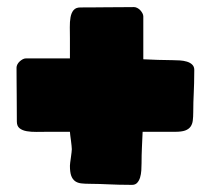

<svg xmlns="http://www.w3.org/2000/svg" viewBox="-20 -517 592 539"><path d="M113.3 -147Q97.7 -147 82.5 -146.7Q67.4 -146.5 54.9 -148.7Q42.5 -150.9 34.9 -157Q27.3 -163.1 27.3 -175.8Q27.3 -198.2 27.1 -216.3Q26.9 -234.4 26.9 -251.7Q26.9 -269 26.6 -287.1Q26.4 -305.2 26.4 -327.1Q26.4 -331.5 28.8 -336.2Q31.2 -340.8 35.2 -344.5Q39.1 -348.1 43.7 -350.6Q48.3 -353 52.2 -353H176.3V-410.2Q176.3 -425.3 176 -440.7Q175.8 -456.1 178 -468.5Q180.2 -481 186.5 -488.5Q192.9 -496.1 205.6 -496.1Q228 -496.1 246.1 -496.3Q264.2 -496.6 281.2 -496.6Q298.3 -496.6 316.4 -496.8Q334.5 -497.1 356.4 -497.1Q360.8 -497.1 365.5 -494.6Q370.1 -492.2 373.8 -488.3Q377.4 -484.4 379.9 -479.7Q382.3 -475.1 382.3 -471.2V-350.6Q403.3 -349.6 423.3 -348.9Q443.4 -348.1 464.4 -348.1Q474.1 -348.1 484.9 -347.4Q495.6 -346.7 504.6 -344Q513.7 -341.3 519.5 -335.7Q525.4 -330.1 525.4 -320.8Q525.4 -299.3 524.9 -283.9Q524.4 -268.6 523.9 -255.6Q523.4 -242.7 522.9 -230.2Q522.5 -217.8 522.5 -202.1Q522.5 -189 521.2 -178.7Q520 -168.5 514.9 -161.4Q509.8 -154.3 499.8 -150.6Q489.7 -147 471.7 -147H380.4Q379.4 -124 378.4 -102.8Q377.4 -81.5 377.4 -59.1Q377.4 -49.3 376.7 -38.6Q376 -27.8 373.3 -18.8Q370.6 -9.8 365.2 -3.9Q359.9 2 350.6 2Q328.6 2 313.2 1.5Q297.9 1 284.9 0.5Q272 0 259.5 -0.5Q247.1 -1 231.4 -1Q218.3 -1 208 -2.2Q197.8 -3.4 190.7 -8.5Q183.6 -13.7 179.9 -23.7Q176.3 -33.7 176.3 -51.8Q176.3 -53.2 177 -60.1Q177.7 -66.9 179 -74.7Q180.2 -82.5 180.9 -89.4Q181.6 -96.2 181.6 -98.1Q181.6 -101.1 180.9 -107.9Q180.2 -114.7 179.2 -122.6Q178.2 -130.4 177.2 -137.5Q176.3 -144.5 176.3 -147Z"/></svg>

Font: Sigmar One
Style: Regular
Weight: 400
Version: Version 1.000